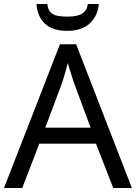

<svg xmlns="http://www.w3.org/2000/svg" viewBox="-20 -938 679 958"><path d="M545 0 459 -221H176L91 0H0L279 -717H360L638 0ZM352 -517Q349 -525 342 -546Q335 -567 328.5 -589.5Q322 -612 318 -624Q313 -604 307.5 -583.5Q302 -563 296.5 -546Q291 -529 287 -517L206 -301H432ZM473 -918Q468 -858 427.5 -821Q387 -784 315 -784Q241 -784 203.5 -820.5Q166 -857 162 -918H216Q219 -891 231.5 -877.5Q244 -864 265.5 -859.5Q287 -855 317 -855Q343 -855 364.5 -860Q386 -865 400.5 -878.5Q415 -892 418 -918Z"/></svg>

Font: Noto Sans Lisu
Style: Regular
Weight: 400
Designer: Monotype Design Team. David Williams.
Foundry: Monotype Imaging Inc.
Version: Version 2.102